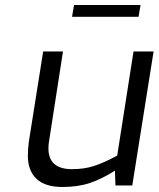

<svg xmlns="http://www.w3.org/2000/svg" viewBox="-20 -739 632 765"><path d="M91 -118Q91 -145 95 -175L152 -534H231L176 -180Q173 -165 173 -148Q173 -65 267 -65Q316 -65 355.5 -78Q395 -91 447 -119L512 -534H592L507 0H440L438 -59Q386 -26 338.5 -10Q291 6 228 6Q160 6 125.5 -26.5Q91 -59 91 -118ZM275 -719H540L532 -672H267Z"/></svg>

Font: Exo
Style: Italic
Weight: 400
Italic angle: -9°
Designer: Natanael Gama
Foundry: Natanael Gama
Version: Version 1.500; ttfautohint (v1.6)